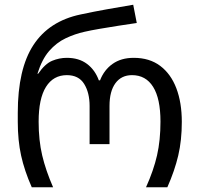

<svg xmlns="http://www.w3.org/2000/svg" viewBox="-20 -790 842 810"><path d="M114 0Q83 -70 69 -134Q55 -198 55 -276V-314Q55 -499 121 -600Q187 -701 320 -729Q376 -741 432 -751Q488 -761 542 -770L557 -693Q522 -688 480.5 -681.5Q439 -675 401 -668.5Q363 -662 337 -656Q296 -647 257 -628.5Q218 -610 187.5 -575Q157 -540 138 -479H141Q170 -521 200 -533.5Q230 -546 262 -546Q313 -546 347 -520.5Q381 -495 397 -451H402Q419 -495 455 -520.5Q491 -546 544 -546Q611 -546 656 -512Q701 -478 724 -417.5Q747 -357 747 -276Q747 -198 732 -134Q717 -70 686 0H596Q628 -71 642.5 -134.5Q657 -198 657 -277Q657 -374 626 -423.5Q595 -473 537 -473Q492 -473 467 -439Q442 -405 442 -343V-182H358V-343Q358 -399 335 -436Q312 -473 262 -473Q205 -473 174 -423.5Q143 -374 143 -277Q143 -198 158 -134.5Q173 -71 204 0Z"/></svg>

Font: Go Noto Kurrent-Regular
Style: Regular
Weight: 400
Designer: Monotype Design Team
Foundry: Monotype Imaging Inc.
Version: Version 2.012; ttfautohint (v1.8.4.7-5d5b)